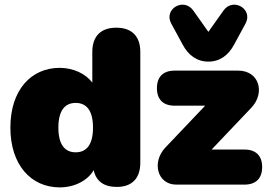

<svg xmlns="http://www.w3.org/2000/svg" viewBox="-20 -800 1166 832"><path d="M239 12C303 12 361 -18 386 -63C396 -15 430 10 486 10C552 10 588 -27 588 -95V-575C588 -643 551 -680 484 -680C417 -680 380 -643 380 -575V-442C352 -480 298 -506 239 -506C113 -506 25 -408 25 -247C25 -86 114 12 239 12ZM308 -140C265 -140 233 -168 233 -247C233 -326 265 -354 308 -354C351 -354 383 -326 383 -247C383 -168 351 -140 308 -140ZM744 0H1039C1089 0 1116 -27 1116 -76C1116 -125 1089 -152 1039 -152H897L1069 -333C1130 -397 1104 -494 1012 -494H737C687 -494 660 -467 660 -418C660 -369 687 -342 737 -342H869L697 -161C636 -97 662 0 744 0ZM883 -533C933 -533 970 -561 994 -606L1044 -698C1078 -761 990 -812 949 -755L883 -662L817 -755C776 -812 688 -761 722 -698L772 -606C796 -561 833 -533 883 -533Z"/></svg>

Font: SN Pro Black
Style: Regular
Weight: 900
Designer: Tobias Whetton
Foundry: Supernotes
Version: Version 1.001;Glyphs 3.2 (3249)